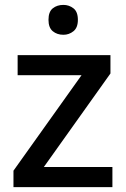

<svg xmlns="http://www.w3.org/2000/svg" viewBox="-20 -764 515 784"><path d="M439 0H35V-67L313 -457H52V-539H431V-464L159 -82H439ZM239 -744Q262 -744 280 -730Q298 -716 298 -683Q298 -651 280 -636.5Q262 -622 239 -622Q213 -622 195.5 -636.5Q178 -651 178 -683Q178 -716 195.5 -730Q213 -744 239 -744Z"/></svg>

Font: Noto Sans Armenian Medium
Style: Regular
Weight: 500
Designer: Monotype Design Team
Foundry: Monotype Imaging Inc.
Version: Version 2.007